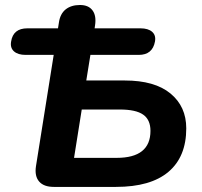

<svg xmlns="http://www.w3.org/2000/svg" viewBox="-20 -733 791 753"><path d="M121 -80.8 190.6 -517.7H80.5Q50.3 -517.7 34.7 -531.7Q19.2 -545.7 23.6 -570.2Q31.6 -621.9 87.3 -621.9H241.9L199.2 -569.4L211 -644.4Q215.8 -678.5 237.3 -696Q258.9 -713.4 293.8 -713.4Q327.1 -713.4 342.8 -692.3Q358.6 -671.3 352.7 -633L343.2 -569.4L321.3 -621.9H530.8Q561.1 -621.9 576.6 -608.3Q592.2 -594.7 587.8 -570.2Q578.2 -517.7 524 -517.7H334.6L318.4 -417.3H469.5Q586.8 -417.3 648.6 -366.3Q710.5 -315.3 710.5 -229.7Q710.5 -118.1 640.6 -59Q570.8 0 434.9 0H191.2Q151.7 0 133.5 -21.1Q115.2 -42.1 121 -80.8ZM570.1 -219.8Q570.1 -263.4 541.5 -283.4Q513 -303.5 449.9 -303.5H300.6L270.4 -113.9H437.5Q570.1 -113.9 570.1 -219.8Z"/></svg>

Font: SN Pro Thin
Style: Italic
Weight: 200
Italic angle: -9°
Designer: Tobias Whetton
Foundry: Supernotes
Version: Version 1.003;Glyphs 3.3 (3324)